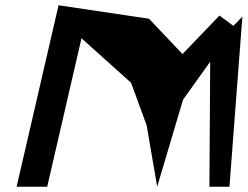

<svg xmlns="http://www.w3.org/2000/svg" viewBox="-20 -708 939 728"><path d="M43 0H159L289 -563L477 -394L536 -233L576 0L674 -330L777 -474L774 0H850L899 -645L865 -610L812 -649L672 -503L545 -637L202 -688Z"/></svg>

Font: Crazy Punk
Style: Obl
Weight: 400
Version: Version 1